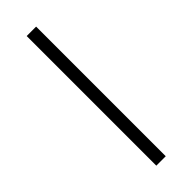

<svg xmlns="http://www.w3.org/2000/svg" viewBox="-241 -725 741 741"><g transform="rotate(-45 130.0 -354.0)"><path d="M156 0H104.5V-707.5H156Z"/></g></svg>

Font: Lato Light
Style: Regular
Weight: 300
Designer: Lukasz Dziedzic
Foundry: tyPoland Lukasz Dziedzic
Version: Version 2.007; 2014-02-27